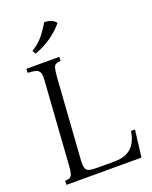

<svg xmlns="http://www.w3.org/2000/svg" viewBox="-159 -955 822 1040"><g transform="rotate(-20 252.0 -434.5)"><path d="M40 0V-23Q59 -24 68.5 -28.5Q78 -33 82.5 -49Q87 -65 89 -100L121 -565Q124 -600 118.5 -615.5Q113 -631 96.5 -636Q80 -641 50 -642V-665H240V-642Q221 -641 211.5 -636Q202 -631 198 -615.5Q194 -600 191 -565L159 -100Q157 -68 162 -53Q167 -38 183.5 -34Q200 -30 230 -30H324Q374 -30 403.5 -46.5Q433 -63 448 -91.5Q463 -120 468 -155H491L472 0ZM227 -869Q246 -870 265.5 -862.5Q285 -855 294 -841Q266 -806 223.5 -775.5Q181 -745 125 -725L115 -745Q157 -771 182.5 -803Q208 -835 227 -869Z"/></g></svg>

Font: Bona Nova
Style: Italic
Weight: 400
Italic angle: -4°
Designer: Mateusz Machalski
Foundry: Capitalics
Version: Version 4.001; ttfautohint (v1.8.3)